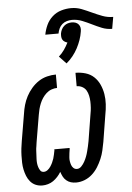

<svg xmlns="http://www.w3.org/2000/svg" viewBox="-57 -876 637 927"><g transform="rotate(-5 261.0 -412.5)"><path d="M274 8Q261 8 249 4.5Q237 1 227 -7.5Q217 -16 211.5 -27Q206 -38 202 -50Q195 -38 185 -27Q175 -16 163.5 -8Q152 0 138 4Q124 8 111 8Q93 8 78 1.5Q63 -5 52.5 -17.5Q42 -30 36 -45Q30 -60 26.5 -76.5Q23 -93 22.5 -110Q22 -127 22.5 -144.5Q23 -162 25 -179.5Q27 -197 30 -214L52 -344Q55 -366 61 -387Q67 -408 77.5 -428Q88 -448 103.5 -466Q119 -484 138 -496.5Q157 -509 179 -514.5Q201 -520 222 -520V-455Q209 -455 195 -450Q181 -445 170 -435Q159 -425 151 -413Q143 -401 137.5 -387.5Q132 -374 128.5 -360.5Q125 -347 123 -334L101 -204Q100 -193 98 -183Q96 -173 95.5 -162.5Q95 -152 94.5 -142Q94 -132 93.5 -122Q93 -112 94 -102Q95 -92 98 -82.5Q101 -73 106.5 -65Q112 -57 123 -57Q133 -57 141.5 -63.5Q150 -70 156 -79Q162 -88 166.5 -97.5Q171 -107 174 -116.5Q177 -126 179 -136Q181 -146 183 -156V-161H257V-156Q255 -146 254 -136Q253 -126 252 -116.5Q251 -107 252.5 -97.5Q254 -88 257 -79Q260 -70 267 -63.5Q274 -57 284 -57Q296 -57 305.5 -67Q315 -77 321.5 -89Q328 -101 332.5 -113Q337 -125 340 -137Q343 -149 346 -161.5Q349 -174 351 -186L372 -316Q375 -331 376 -346Q377 -361 376.5 -375.5Q376 -390 373 -404Q370 -418 363.5 -429.5Q357 -441 344.5 -448Q332 -455 317 -455V-520Q342 -520 365.5 -513Q389 -506 406 -490Q423 -474 433 -452Q443 -430 447 -406Q451 -382 449.5 -356.5Q448 -331 443 -306L422 -176Q418 -155 413.5 -135Q409 -115 400.5 -95Q392 -75 380.5 -56.5Q369 -38 352.5 -23Q336 -8 315.5 0Q295 8 274 8ZM252 -716H188Q192 -739 202.5 -762Q213 -785 232 -802Q251 -819 275 -826Q299 -833 323 -833Q350 -833 374 -823.5Q398 -814 421.5 -803Q445 -792 470 -782.5Q495 -773 522 -773L512 -716Q486 -716 462.5 -725.5Q439 -735 417 -746Q395 -757 371.5 -766.5Q348 -776 322 -776Q310 -776 297.5 -772.5Q285 -769 275 -760.5Q265 -752 259.5 -740Q254 -728 252 -716ZM278 -569 244 -605Q259 -618 270.5 -634.5Q282 -651 291 -669Q284 -671 277.5 -675Q271 -679 267.5 -685.5Q264 -692 263.5 -700Q263 -708 264 -716Q266 -726 270.5 -735Q275 -744 283 -751Q291 -758 300.5 -761Q310 -764 320 -764Q330 -764 338.5 -761Q347 -758 353 -751Q359 -744 360.5 -735Q362 -726 360 -716Q357 -696 350 -676Q343 -656 333 -637Q323 -618 309 -600.5Q295 -583 278 -569Z"/></g></svg>

Font: Iosevka Term Curly Oblique
Style: Regular
Weight: 400
Italic angle: -9°
Designer: Belleve Invis
Foundry: Belleve Invis
Version: Version 32.3.0